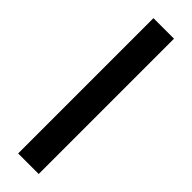

<svg xmlns="http://www.w3.org/2000/svg" viewBox="-305 -778 909 909"><g transform="rotate(45 150.0 -323.0)"><path d="M81 130V-776H218.5V130Z"/></g></svg>

Font: Marine Company Thin
Style: Regular
Weight: 100
Designer: Rodrigo Fuenzalida
Foundry: fragTYPE
Version: Version 1.000